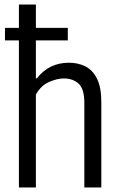

<svg xmlns="http://www.w3.org/2000/svg" viewBox="-20 -828 526 848"><path d="M63.5 0V-649.5H2V-705H63.5V-808H138.5V-705H279.5V-649.5H138.5V-482H143Q196.5 -551 284.5 -551Q324.5 -551 356.8 -535Q389 -519 408.2 -481Q427.5 -443 427.5 -377V0H352.5V-374Q352.5 -435.5 327.2 -458.5Q302 -481.5 261.5 -481.5Q232.5 -481.5 196.8 -466Q161 -450.5 138.5 -410.5V0Z"/></svg>

Font: Encode Sans Condensed Condensed
Style: Regular
Weight: 400
Width: 3
Designer: Multiple Designers
Foundry: Impallari Type
Version: Version 3.000; ttfautohint (v1.8.3) -l 8 -r 50 -G 200 -x 14 